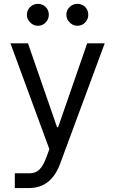

<svg xmlns="http://www.w3.org/2000/svg" viewBox="-20 -770 597 995"><path d="M130.7 204.5H56.8V127.8H136.4Q163.4 127.8 183.4 109.4Q203.5 90.9 220.2 45.5L235.8 2.8L34.1 -545.5H125L275.6 -110.8H281.2L431.8 -545.5H522.7L291.2 79.5Q244.7 204.5 130.7 204.5ZM176.1 -636.4Q153.8 -636.4 136.5 -653.6Q119.3 -670.8 119.3 -693.2Q119.3 -717.7 136.5 -733.8Q153.8 -750 176.1 -750Q200.6 -750 216.8 -733.8Q233 -717.7 233 -693.2Q233 -670.8 216.8 -653.6Q200.6 -636.4 176.1 -636.4ZM380.7 -636.4Q358.3 -636.4 341.1 -653.6Q323.9 -670.8 323.9 -693.2Q323.9 -717.7 341.1 -733.8Q358.3 -750 380.7 -750Q405.2 -750 421.3 -733.8Q437.5 -717.7 437.5 -693.2Q437.5 -670.8 421.3 -653.6Q405.2 -636.4 380.7 -636.4Z"/></svg>

Font: Inter Zeller
Style: Regular
Weight: 400
Designer: Rasmus Andersson; Joe Bland
Foundry: zeller
Version: Version 3.015;git-dec3a8cb1